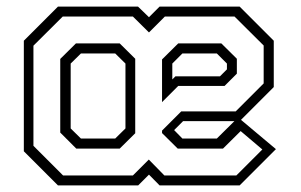

<svg xmlns="http://www.w3.org/2000/svg" viewBox="-20 -560 908 580"><path d="M155 0 52 -103V-437L155 -540H397L430 -508L462 -540H704L807 -437V-297L708 -198L813.5 -109.5L704 0H462L430 -32.5L397.5 0ZM170.5 -30H381.5L429.5 -78L476.5 -30H694L772.5 -108.5L707 -164L653.5 -111H517L469.5 -158V-165.5L527.5 -223.5H692L776.5 -308V-422.5L688.5 -510H478L430 -462L381.5 -510H169.5L81 -422V-119.5ZM210.5 -111 162 -159.5V-382L209.5 -429H341.5L388.5 -382.5V-157.5L341.5 -111ZM469.5 -251.5V-380.5L518.5 -429H648.5L695.5 -382.5V-337.5L658.5 -300.5H518.5ZM224.5 -141.5H328L359 -172V-368L328 -398.5H224.5L193.5 -368V-172ZM500.5 -320 510 -329.5H644.5L665.5 -350.5V-368L635 -398.5H531L500.5 -368ZM635 -141.5 688 -194H533L506 -167L531 -141.5Z"/></svg>

Font: Tourney Condensed Light
Style: Regular
Weight: 300
Width: 3
Designer: Tyler Finck
Foundry: Etcetera Type Co
Version: Version 1.010; ttfautohint (v1.8.3)